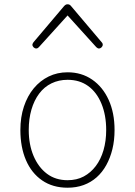

<svg xmlns="http://www.w3.org/2000/svg" viewBox="-20 -856 629 895"><path d="M295 19Q226 19 176.5 -15Q127 -49 101 -109.5Q75 -170 75 -250Q75 -310 91.5 -359.5Q108 -409 137.5 -444.5Q167 -480 207 -499.5Q247 -519 295 -519Q360 -519 409.5 -485Q459 -451 486.5 -390.5Q514 -330 514 -250Q514 -202 504 -161Q494 -120 475.5 -86.5Q457 -53 430.5 -29.5Q404 -6 370 6.5Q336 19 295 19ZM295 -16Q338 -16 370.5 -33.5Q403 -51 426.5 -82Q450 -113 462.5 -156Q475 -199 475 -250Q475 -319 453 -372.5Q431 -426 391 -455Q351 -484 295 -484Q254 -484 220 -467.5Q186 -451 162.5 -419.5Q139 -388 126.5 -345Q114 -302 114 -250Q114 -182 136.5 -129Q159 -76 199 -46Q239 -16 295 -16ZM149 -630Q142 -630 136.5 -635.5Q131 -641 131 -648Q131 -650 132.5 -653Q134 -656 136 -659L279 -828Q284 -833 287.5 -834.5Q291 -836 295 -836Q299 -836 303 -834.5Q307 -833 311 -828L454 -659Q457 -656 458 -653Q459 -650 459 -648Q459 -641 453.5 -635.5Q448 -630 441 -630Q437 -630 434.5 -632Q432 -634 429 -636L295 -784L161 -636Q159 -634 156 -632Q153 -630 149 -630Z"/></svg>

Font: Playwrite HR Lijeva Thin
Style: Regular
Weight: 250
Designer: Veronika Burian, José Scaglione
Foundry: TypeTogether
Version: Version 1.002